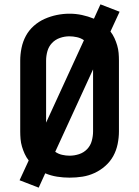

<svg xmlns="http://www.w3.org/2000/svg" viewBox="-20 -809 640 883"><path d="M158 54 70 20 112 -71Q101 -85 93.5 -101.5Q86 -118 81 -135Q76 -152 74.5 -169.5Q73 -187 73 -205V-530Q73 -559 79 -588.5Q85 -618 99 -644Q113 -670 135.5 -690Q158 -710 185 -722Q212 -734 241 -740Q270 -746 300 -746Q329 -746 357 -740Q385 -734 412 -723L442 -789L530 -755L488 -664Q499 -650 506.5 -633.5Q514 -617 519 -600Q524 -583 525.5 -565.5Q527 -548 527 -530V-205Q527 -176 521 -146.5Q515 -117 501 -91.5Q487 -66 464.5 -46Q442 -26 415 -13.5Q388 -1 359 3.5Q330 8 300 8Q271 8 242.5 3.5Q214 -1 188 -12ZM192 -245 366 -624Q352 -634 334 -638Q316 -642 299 -642Q277 -642 255.5 -634.5Q234 -627 219 -611Q204 -595 198 -573.5Q192 -552 192 -530ZM300 -93Q322 -93 343.5 -100Q365 -107 380.5 -123Q396 -139 402 -161Q408 -183 408 -205V-490L234 -111Q248 -101 265.5 -97Q283 -93 300 -93Z"/></svg>

Font: Iosevka Curly Extended
Style: Bold
Weight: 700
Width: 7
Monospace: yes
Designer: Belleve Invis
Foundry: Belleve Invis
Version: Version 11.1.0; ttfautohint (v1.8.3)